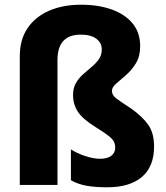

<svg xmlns="http://www.w3.org/2000/svg" viewBox="-20 -785 704 815"><path d="M575 -589Q575 -546 557 -516.5Q539 -487 515 -466.5Q491 -446 473 -430Q455 -414 455 -399Q455 -381 474.5 -366.5Q494 -352 537 -324Q585 -290 609.5 -255Q634 -220 634 -163Q634 -78 582.5 -34Q531 10 435 10Q384 10 347.5 3.5Q311 -3 281 -20V-151Q305 -135 340.5 -123Q376 -111 405 -111Q435 -111 452 -123.5Q469 -136 469 -158Q469 -172 463.5 -183.5Q458 -195 440 -209Q422 -223 388 -244Q330 -280 310 -311.5Q290 -343 290 -381Q290 -411 302 -432Q314 -453 332.5 -469.5Q351 -486 369 -501Q387 -516 399.5 -533.5Q412 -551 412 -575Q412 -603 389 -620.5Q366 -638 323 -638Q224 -638 224 -530V0H64V-546Q64 -617 97 -665.5Q130 -714 188.5 -739.5Q247 -765 324 -765Q397 -765 453.5 -745Q510 -725 542.5 -686Q575 -647 575 -589Z"/></svg>

Font: Noto Sans Lao UI SemCond ExtBd
Style: Regular
Weight: 800
Width: 4
Designer: Monotype Design Team
Foundry: Monotype Imaging Inc.
Version: Version 2.000; ttfautohint (v1.8.4.7-5d5b)